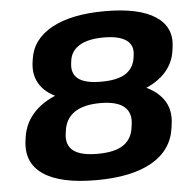

<svg xmlns="http://www.w3.org/2000/svg" viewBox="-52 -762 841 825"><g transform="rotate(-5 369.0 -350.0)"><path d="M329.9 10.1Q176.7 10.1 102.9 -40Q29 -90 42 -185.6L44 -200.5Q53.5 -263.6 97.2 -308.5Q140.9 -353.3 214.7 -377.4Q288.5 -401.4 387.4 -401.4Q485.8 -401.4 552.9 -377.4Q620 -353.3 651.6 -308.5Q683.3 -263.6 673.8 -200.5L671.8 -185.6Q658.8 -90.5 571.4 -40.2Q484 10.1 329.9 10.1ZM345.6 -102.1Q418.6 -102.1 456.1 -126.6Q493.7 -151.1 500.6 -200.5L502.6 -215Q510 -265.4 478.4 -291.9Q446.8 -318.3 375.8 -318.3Q305.2 -318.3 265.7 -292.1Q226.2 -265.9 218.8 -215L216.8 -200.5Q209.9 -151.1 241.7 -126.6Q273.6 -102.1 345.6 -102.1ZM377.8 -331.5Q282.4 -331.5 217.8 -353.3Q153.3 -375.1 123.6 -417Q93.9 -458.8 101.4 -516.9L103.4 -530.9Q115.5 -617 200.8 -663.6Q286.1 -710.1 430.9 -710.1Q575.7 -710.1 647.2 -663.6Q718.8 -617 706.8 -530.9L704.8 -516.9Q696.8 -458.3 655.3 -416.7Q613.9 -375.1 543.5 -353.3Q473.2 -331.5 377.8 -331.5ZM388.4 -409.5Q458.1 -409.5 493.6 -432.2Q529.2 -455 535.7 -500.4L537.1 -511.8Q543.1 -553.9 512.2 -575.9Q481.3 -597.9 415.1 -597.9Q348.9 -597.9 311.4 -575.7Q273.9 -553.4 267.9 -511.8L266.5 -500.4Q260 -455.5 289.7 -432.5Q319.3 -409.5 388.4 -409.5Z"/></g></svg>

Font: Pathway Extreme 8pt Thin
Style: Italic
Weight: 100
Italic angle: -8°
Designer: Eduardo Rodriguez Tunni
Foundry: Eduardo Rodriguez Tunni
Version: Version 1.000